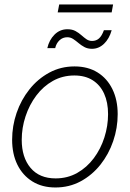

<svg xmlns="http://www.w3.org/2000/svg" viewBox="-20 -828 580 858"><path d="M227.5 9.8Q168 9.8 124.5 -17.3Q81.1 -44.4 57.6 -92.3Q34.2 -140.1 34.2 -203.6Q34.2 -265.1 54.2 -323.5Q74.2 -381.8 111.6 -428.7Q148.9 -475.6 200.2 -503.4Q251.5 -531.2 313 -531.2Q372.6 -531.2 415.8 -504.4Q459 -477.5 482.4 -429.4Q505.9 -381.3 505.9 -317.9Q505.9 -255.9 485.8 -197.3Q465.8 -138.7 428.7 -92Q391.6 -45.4 340.6 -17.8Q289.6 9.8 227.5 9.8ZM228.5 -30.8Q281.7 -30.8 325 -55.2Q368.2 -79.6 399.2 -121.1Q430.2 -162.6 446.5 -213.9Q462.9 -265.1 462.9 -317.9Q462.9 -370.6 445.3 -409.4Q427.7 -448.2 394 -469.5Q360.4 -490.7 312.5 -490.7Q259.8 -490.7 216.6 -466.6Q173.3 -442.4 142.3 -401.1Q111.3 -359.9 94.2 -308.3Q77.1 -256.8 77.1 -203.1Q77.1 -124.5 116.7 -77.6Q156.2 -30.8 228.5 -30.8ZM391.1 -609.9Q371.6 -609.9 357.2 -617.7Q342.8 -625.5 330.8 -635.7Q318.8 -646 306.9 -653.8Q294.9 -661.6 280.8 -661.6Q260.3 -661.6 245.8 -647.9Q231.4 -634.3 226.6 -612.8H191.4Q199.7 -649.4 223.6 -673.3Q247.6 -697.3 281.2 -697.3Q302.7 -697.3 317.4 -689.2Q332 -681.2 343.5 -670.9Q355 -660.6 366.2 -652.8Q377.4 -645 391.6 -645Q409.7 -645 422.4 -656.2Q435.1 -667.5 444.3 -692.9H479Q468.3 -654.8 444.8 -632.3Q421.4 -609.9 391.1 -609.9ZM485.4 -808.1 479 -772.5H237.8L244.6 -808.1Z"/></svg>

Font: Inter 28pt ExtraLight
Style: Italic
Weight: 250
Italic angle: -9.3988°
Designer: Rasmus Andersson
Foundry: rsms
Version: Version 4.001;git-66647c0bb